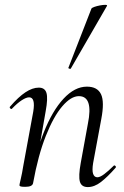

<svg xmlns="http://www.w3.org/2000/svg" viewBox="-20 -751 505 780"><path d="M336.6 9Q310.8 9 304.5 -13.2Q298.2 -35.4 308 -89L337 -248Q359.8 -360.4 300.4 -360.4Q268.4 -360.4 233 -319.2Q197.6 -278 166.2 -198.9Q134.8 -119.8 114.4 -7.2L102 -8.2Q122.8 -124.8 157.7 -212.9Q192.6 -301 238.1 -350Q283.6 -399 333 -399Q375.8 -399 390.4 -368.2Q405 -337.4 391.4 -267L358.4 -89Q353.4 -58.6 358.3 -44.7Q363.2 -30.8 375.4 -30.8Q386.4 -30.8 403.4 -43.6Q420.4 -56.4 441.2 -77Q444.2 -81 448.6 -77Q453 -73 449.2 -69Q416.6 -32 390 -11.5Q363.4 9 336.6 9ZM82.4 8Q68.2 8 63.6 6.3Q59 4.6 59 1.6Q59 -1.6 64.5 -24.8Q70 -48 74 -74L115 -297Q124.8 -355.6 98.4 -355.6Q86.8 -355.6 68.7 -344Q50.6 -332.4 29.2 -310Q26.2 -306 21.8 -310.5Q17.4 -315 21.2 -318.2Q54.8 -357.2 83.4 -376.1Q112 -395 137.6 -395Q162.4 -395 168.8 -373.3Q175.2 -351.6 165.6 -299.4L114.4 -7.2Q111.8 8 82.4 8ZM268 -473Q267 -470 261.5 -472Q256 -474 258 -476L351.4 -716Q353.2 -719.4 363.3 -723Q373.4 -726.6 386.2 -729Q399 -731.4 407.9 -731.3Q416.8 -731.2 414.6 -727Z"/></svg>

Font: Cormorant Infant Light
Style: Italic
Weight: 300
Italic angle: -10°
Designer: Christian Thalmann (Catharsis Fonts)
Foundry: Catharsis Fonts
Version: Version 4.001